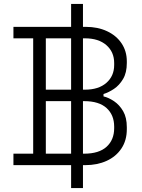

<svg xmlns="http://www.w3.org/2000/svg" viewBox="-20 -836 720 972"><path d="M412 0H48V-58H148V-642H48V-700H415Q475 -700 522 -678Q569 -656 595.5 -616.5Q622 -577 622 -525V-517Q622 -468 603 -436Q584 -404 557 -386Q530 -368 504 -360V-348Q530 -342 557.5 -323.5Q585 -305 603.5 -273Q622 -241 622 -192V-182Q622 -125 594.5 -84Q567 -43 519.5 -21.5Q472 0 412 0ZM212 -324V-58H406Q481 -58 519.5 -93Q558 -128 558 -187V-195Q558 -254 519.5 -289Q481 -324 406 -324ZM212 -642V-382H410Q479 -382 518.5 -416.5Q558 -451 558 -507V-517Q558 -573 518.5 -607.5Q479 -642 410 -642ZM400 -816V116H340V-816Z"/></svg>

Font: Space Grotesk Variable Light
Style: Regular
Weight: 300
Designer: Florian Karsten
Foundry: Florian Karsten
Version: Version 2.000